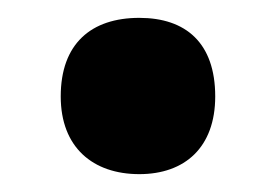

<svg xmlns="http://www.w3.org/2000/svg" viewBox="-20 -460 310 215"><path d="M48 -352C48 -295 84 -265 136 -265C187 -265 221 -295 221 -352C221 -412 188 -440 136 -440C82 -440 48 -411 48 -352Z"/></svg>

Font: Noto Sans Georgian Condensed ExtraBold
Style: Regular
Weight: 800
Width: 3
Designer: Monotype Design Team, Akaki Razmadze
Foundry: Google LLC
Version: Version 2.005